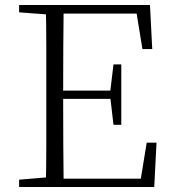

<svg xmlns="http://www.w3.org/2000/svg" viewBox="-20 -743 686 763"><path d="M56 0V-29L188 -40H198V0ZM162 0Q164 -83 164 -166Q164 -249 164 -333V-390Q164 -474 164 -557.5Q164 -641 162 -723H233Q232 -641 231.5 -556Q231 -471 231 -377V-357Q231 -255 231.5 -169Q232 -83 233 0ZM198 0V-33H569L536 -11L563 -176H602L593 0ZM198 -350V-383H436V-350ZM431 -247 418 -358V-379L431 -487H462V-247ZM56 -694V-723H198V-684H188ZM546 -548 519 -714 553 -689H198V-723H576L585 -548Z"/></svg>

Font: Noto Serif SC ExtraLight ExtraLight
Style: Regular
Weight: 250
Version: Version 2.002-H1;hotconv 1.1.0;makeotfexe 2.6.0